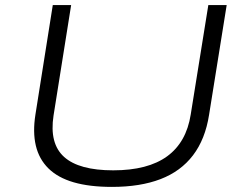

<svg xmlns="http://www.w3.org/2000/svg" viewBox="-20 -725 950 753"><path d="M419 8Q331 8 269 -10Q207 -28 170 -64.5Q133 -101 120.5 -154Q108 -207 119 -276L187 -705H259L190 -272Q173 -162 231.5 -109.5Q290 -57 424 -57Q560 -57 635.5 -112Q711 -167 728 -276L797 -705H869L800 -275Q785 -179 737 -116Q689 -53 609.5 -22.5Q530 8 419 8Z"/></svg>

Font: Nunito Sans 10pt Expanded Light
Style: Italic
Weight: 300
Width: 7
Italic angle: -9°
Designer: Vernon Adams
Foundry: Vernon Adams
Version: Version 3.101;gftools[0.9.27]